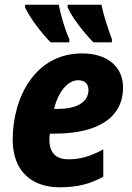

<svg xmlns="http://www.w3.org/2000/svg" viewBox="-20 -786 561 816"><path d="M377 -606H455L456 -618C435 -675 419 -727 411 -766H268L267 -756C285 -713 335 -649 377 -606ZM195 -606H274L275 -618C254 -666 238 -722 230 -766H87L86 -756C104 -714 155 -647 195 -606ZM234 10C309 10 363 -4 419 -35V-151C362 -121 323 -109 271 -109C218 -109 190 -136 190 -193C190 -201 190 -209 192 -218H212C403 -218 503 -291 503 -414C503 -501 438 -559 329 -559C131 -559 34 -375 34 -192C34 -62 111 10 234 10ZM223 -323H210C226 -394 268 -445 312 -445C340 -445 356 -430 356 -404C356 -361 321 -323 223 -323Z"/></svg>

Font: Noto Sans SemiCondensed ExtraBold
Style: Italic
Weight: 800
Width: 4
Italic angle: -12°
Designer: Monotype Design Team
Foundry: Monotype Imaging Inc.
Version: Version 2.013